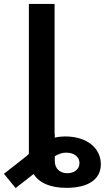

<svg xmlns="http://www.w3.org/2000/svg" viewBox="-78 -748 530 971"><path d="M198 -728H68V30C65 33 61 36 58 40L-58 131L1 203L92 132C121 178 177 202 259 202C368 202 432 159 432 83C432 1 362 -58 251 -58C233 -58 216 -56 199 -52V-72H198ZM199 66V42C221 29 238 24 257 24C298 24 324 46 324 77C324 108 297 128 263 128C225 128 199 105 199 66Z"/></svg>

Font: Wafeq Semi Bold
Style: Regular
Weight: 600
Designer: Rasmus Andersson & Azza Alameddine
Foundry: Google & TypeTogether
Version: Version 3.000;January 28, 2025;FontCreator 15.0.0.3014 64-bi